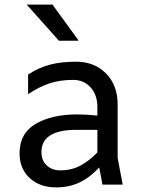

<svg xmlns="http://www.w3.org/2000/svg" viewBox="-20 -802 620 834"><path d="M425 0 411 -75Q372 -32 326.5 -10Q281 12 224 12Q153 12 109 -28.5Q65 -69 65 -136Q65 -223 135 -264Q205 -305 315 -305Q355 -305 403 -300V-336Q403 -390 373.5 -422.5Q344 -455 297 -455Q241 -455 195.5 -440Q150 -425 102 -393V-478Q149 -509 198 -521.5Q247 -534 310 -534Q390 -534 440.5 -483Q491 -432 491 -348V-116L513 0ZM403 -140V-238H311Q160 -238 160 -141Q160 -105 183 -83.5Q206 -62 242 -62Q290 -62 328 -82Q366 -102 403 -140ZM96 -782H208L322 -625H236Z"/></svg>

Font: AmikoRegular
Style: Regular
Weight: 400
Designer: Pablo Impallari, Rodrigo Fuenzalida, Andres Torresi
Foundry: Impallari Type
Version: Version 1.000; ttfautohint (v1.3)